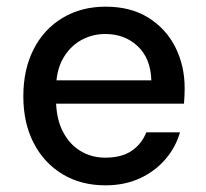

<svg xmlns="http://www.w3.org/2000/svg" viewBox="-20 -544 618 576"><path d="M296 12Q223 12 167.5 -21.5Q112 -55 81 -115Q50 -175 50 -255Q50 -336 81 -396.5Q112 -457 168 -490.5Q224 -524 297 -524Q372 -524 425 -491Q478 -458 506 -402.5Q534 -347 534 -279Q534 -269 533.5 -258Q533 -247 532 -233H123V-303H434Q432 -369 393 -405.5Q354 -442 296 -442Q256 -442 222.5 -423Q189 -404 168.5 -367.5Q148 -331 148 -275V-247Q148 -190 168 -150.5Q188 -111 221.5 -91Q255 -71 295 -71Q345 -71 375 -91.5Q405 -112 419 -147H520Q507 -102 476 -66Q445 -30 399.5 -9Q354 12 296 12Z"/></svg>

Font: DM Sans 12pt Medium
Style: Regular
Weight: 500
Version: Version 4.004;gftools[0.9.30]